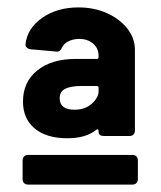

<svg xmlns="http://www.w3.org/2000/svg" viewBox="-20 -728 434 518"><path d="M241 -569Q246 -569 246 -574V-577Q246 -598 231 -610.5Q216 -623 194 -623Q178 -623 165.5 -617Q153 -611 148 -601Q145 -594 141 -591Q137 -588 131 -589L63 -595Q56 -596 52 -600Q48 -604 49 -610Q54 -652 94 -680Q134 -708 192 -708Q234 -708 268.5 -692.5Q303 -677 323.5 -651Q344 -625 344 -594V-376Q344 -369 340 -365Q336 -361 329 -361H261Q246 -361 246 -372V-375Q246 -378 244 -379Q242 -380 240 -378Q212 -355 162 -355Q105 -355 73.5 -381.5Q42 -408 42 -454Q42 -507 80.5 -538Q119 -569 184 -569ZM246 -482V-491Q246 -496 241 -496H200Q171 -496 156 -488.5Q141 -481 141 -463Q141 -432 181 -432Q210 -432 228 -448.5Q246 -465 246 -482ZM56 -310H337Q344 -310 348 -306Q352 -302 352 -295V-245Q352 -238 348 -234Q344 -230 337 -230H56Q49 -230 45 -234Q41 -238 41 -245V-295Q41 -302 45 -306Q49 -310 56 -310Z"/></svg>

Font: Barlow Black
Style: Regular
Weight: 900
Designer: Jeremy Tribby
Foundry: Tribby Type
Version: Version 1.422